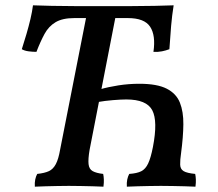

<svg xmlns="http://www.w3.org/2000/svg" viewBox="-20 -699 819 722"><path d="M111 3Q110 -12 112.5 -24Q115 -36 120 -45Q148 -48 164 -55.5Q180 -63 190 -82Q200 -101 206 -136L306 -644H416L317 -136Q311 -101 313 -82Q315 -63 328.5 -55.5Q342 -48 368 -45Q370 -36 370.5 -24Q371 -12 369 3Q351 2 329 1.5Q307 1 284 0.5Q261 0 239 0Q218 0 195.5 0.5Q173 1 152 1.5Q131 2 111 3ZM457 3Q456 -12 458.5 -24Q461 -36 466 -45Q495 -47 511 -55Q527 -63 537 -84Q547 -105 555 -146Q574 -244 552.5 -284.5Q531 -325 455 -325Q436 -325 405 -322.5Q374 -320 346 -315L356 -363Q387 -372 425.5 -378Q464 -384 504 -384Q571 -384 607 -365.5Q643 -347 656.5 -313Q670 -279 669.5 -231.5Q669 -184 661 -124Q657 -97 657.5 -80Q658 -63 670.5 -55.5Q683 -48 714 -45Q716 -36 716.5 -24Q717 -12 715 3Q697 2 675 1.5Q653 1 630 0.5Q607 0 585 0Q564 0 541.5 0.5Q519 1 498 1.5Q477 2 457 3ZM117 -504Q103 -504 87.5 -506Q72 -508 62 -514Q71 -542 79.5 -571Q88 -600 94.5 -627.5Q101 -655 104 -679Q134 -678 174.5 -677Q215 -676 264 -676Q313 -676 368 -676Q422 -676 471.5 -676Q521 -676 562 -677Q603 -678 633 -679Q627 -642 623.5 -602Q620 -562 617 -514Q604 -509 589 -506Q574 -503 557 -504Q566 -566 544.5 -598.5Q523 -631 461 -631H259Q215 -631 189 -615.5Q163 -600 147.5 -571.5Q132 -543 117 -504Z"/></svg>

Font: Vollkorn Medium
Style: Italic
Weight: 500
Italic angle: -11°
Designer: Friedrich Althausen
Foundry: Friedrich Althausen
Version: Version 5.000